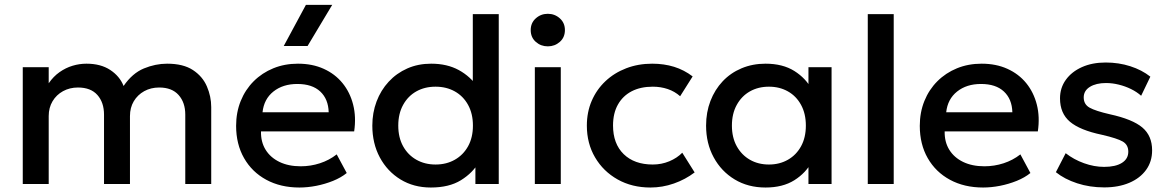

<svg xmlns="http://www.w3.org/2000/svg" viewBox="-20 -780 4952 814"><path d="M76.5 0V-495H186.5V-427Q206.5 -456 232.5 -474.2Q258.5 -492.5 287.5 -501.2Q316.5 -510 346.5 -510Q407 -510 447.2 -483.5Q487.5 -457 504 -415.5Q541 -469.5 590 -489.8Q639 -510 688.5 -510Q757 -510 798 -483Q839 -456 857.2 -413.5Q875.5 -371 875.5 -326V0H765.5V-294Q765.5 -345.5 737.2 -377.2Q709 -409 655 -409Q619.5 -409 591.5 -393.5Q563.5 -378 547.2 -350.8Q531 -323.5 531 -288V0H421V-294Q421 -345.5 393 -377.2Q365 -409 310.5 -409Q275.5 -409 247.2 -393.5Q219 -378 202.8 -350.8Q186.5 -323.5 186.5 -288V0Z M1249.5 15Q1169.5 15 1109 -17.8Q1048.5 -50.5 1014.8 -109.5Q981 -168.5 981 -246.5Q981 -303.5 1000.5 -351.8Q1020 -400 1055.5 -435.5Q1091 -471 1138.8 -490.5Q1186.5 -510 1243 -510Q1304.5 -510 1352.5 -488.2Q1400.5 -466.5 1432.2 -427.5Q1464 -388.5 1477.2 -336.2Q1490.5 -284 1481.5 -223H1086.5Q1085.5 -178.5 1106 -145.2Q1126.5 -112 1164.8 -93.5Q1203 -75 1255 -75Q1297 -75 1336.2 -87.8Q1375.5 -100.5 1407.5 -125.5L1450 -46.5Q1426 -27 1392 -13.2Q1358 0.5 1321 7.8Q1284 15 1249.5 15ZM1093 -304H1373.5Q1372 -360 1337.8 -392Q1303.5 -424 1240.5 -424Q1179.5 -424 1139.2 -392Q1099 -360 1093 -304ZM1183 -585 1277 -759.5H1388.5L1284 -585Z M1806.5 15Q1734 15 1678 -19.2Q1622 -53.5 1590.2 -112.8Q1558.5 -172 1558.5 -247.5Q1558.5 -302 1576.5 -349.8Q1594.5 -397.5 1627.8 -433.5Q1661 -469.5 1706.8 -489.8Q1752.5 -510 1808 -510Q1875.5 -510 1925 -483Q1974.5 -456 2007.5 -408L1984.5 -383.5V-720H2094.5V0H1995.5V-119L2011.5 -94Q1984.5 -47 1934.2 -16Q1884 15 1806.5 15ZM1826.5 -82.5Q1872.5 -82.5 1908.2 -102.8Q1944 -123 1964.5 -160Q1985 -197 1985 -247.5Q1985 -298 1964.5 -335.2Q1944 -372.5 1908.2 -392.5Q1872.5 -412.5 1826.5 -412.5Q1780.5 -412.5 1745 -392.5Q1709.5 -372.5 1689 -335.2Q1668.5 -298 1668.5 -247.5Q1668.5 -197 1689 -160Q1709.5 -123 1745.2 -102.8Q1781 -82.5 1826.5 -82.5Z M2247.5 0V-495H2357.5V0ZM2302.5 -583.5Q2273 -583.5 2251.5 -602.5Q2230 -621.5 2230 -652.5Q2230 -683 2251.5 -702.2Q2273 -721.5 2302.5 -721.5Q2332 -721.5 2353.5 -702.2Q2375 -683 2375 -652.5Q2375 -621.5 2353.5 -602.5Q2332 -583.5 2302.5 -583.5Z M2737.5 15Q2659.5 15 2598.5 -19.2Q2537.5 -53.5 2502.8 -112.8Q2468 -172 2468 -247.5Q2468 -304.5 2488.5 -352.2Q2509 -400 2546.5 -435.5Q2584 -471 2634.8 -490.5Q2685.5 -510 2745 -510Q2795 -510 2837.8 -496.8Q2880.5 -483.5 2916.5 -456L2863.5 -372Q2840.5 -392.5 2810.8 -402.5Q2781 -412.5 2747.5 -412.5Q2695.5 -412.5 2658 -393Q2620.5 -373.5 2599.8 -336.8Q2579 -300 2579 -248Q2579 -170.5 2624.2 -126.5Q2669.5 -82.5 2747.5 -82.5Q2784.5 -82.5 2817.5 -96.2Q2850.5 -110 2872.5 -132.5L2925 -49Q2885.5 -19 2837 -2Q2788.5 15 2737.5 15Z M3225.5 15Q3151.5 15 3094.8 -19.2Q3038 -53.5 3005.8 -112.8Q2973.5 -172 2973.5 -247.5Q2973.5 -304 2992 -352Q3010.5 -400 3044 -435.5Q3077.5 -471 3124 -490.5Q3170.5 -510 3225.5 -510Q3298.5 -510 3347.8 -479Q3397 -448 3423 -399L3407.5 -375.5V-495H3505.5V0H3407.5V-119.5L3423 -96Q3397 -47 3347.8 -16Q3298.5 15 3225.5 15ZM3240 -82.5Q3285 -82.5 3320.5 -102.8Q3356 -123 3376.2 -160Q3396.5 -197 3396.5 -247.5Q3396.5 -298 3376.2 -335.2Q3356 -372.5 3320.5 -392.5Q3285 -412.5 3240 -412.5Q3194.5 -412.5 3159.2 -392.5Q3124 -372.5 3103.5 -335.2Q3083 -298 3083 -247.5Q3083 -197 3103.5 -160Q3124 -123 3159.2 -102.8Q3194.5 -82.5 3240 -82.5Z M3659 0V-720H3769V0Z M4148 15Q4068 15 4007.5 -17.8Q3947 -50.5 3913.2 -109.5Q3879.5 -168.5 3879.5 -246.5Q3879.5 -303.5 3899 -351.8Q3918.5 -400 3954 -435.5Q3989.5 -471 4037.2 -490.5Q4085 -510 4141.5 -510Q4203 -510 4251 -488.2Q4299 -466.5 4330.8 -427.5Q4362.5 -388.5 4375.8 -336.2Q4389 -284 4380 -223H3985Q3984 -178.5 4004.5 -145.2Q4025 -112 4063.2 -93.5Q4101.5 -75 4153.5 -75Q4195.5 -75 4234.8 -87.8Q4274 -100.5 4306 -125.5L4348.5 -46.5Q4324.5 -27 4290.5 -13.2Q4256.5 0.5 4219.5 7.8Q4182.5 15 4148 15ZM3991.5 -304H4272Q4270.5 -360 4236.2 -392Q4202 -424 4139 -424Q4078 -424 4037.8 -392Q3997.5 -360 3991.5 -304Z M4661.5 14.5Q4600 14.5 4546.5 -3Q4493 -20.5 4456.5 -50L4498 -130.5Q4532.5 -103.5 4575.8 -88Q4619 -72.5 4661 -72.5Q4709.5 -72.5 4736.5 -89.5Q4763.5 -106.5 4763.5 -137Q4763.5 -166 4740.2 -179.8Q4717 -193.5 4652 -208.5Q4558.5 -228 4516.2 -263.8Q4474 -299.5 4474 -363Q4474 -407.5 4498.8 -441.8Q4523.5 -476 4567 -495.5Q4610.5 -515 4667.5 -515Q4723 -515 4772 -499.2Q4821 -483.5 4857 -455L4818 -374Q4799.5 -390.5 4775 -402.5Q4750.5 -414.5 4723.2 -421.2Q4696 -428 4669 -428Q4627 -428 4600.8 -411.8Q4574.5 -395.5 4574.5 -367Q4574.5 -337.5 4599.5 -323.5Q4624.5 -309.5 4685.5 -295.5Q4781.5 -274.5 4823 -239.5Q4864.5 -204.5 4864.5 -142.5Q4864.5 -95 4839 -59.8Q4813.5 -24.5 4767.8 -5Q4722 14.5 4661.5 14.5Z"/></svg>

Font: Geologica Cursive
Style: Regular
Weight: 400
Designer: Sindre Bremnes, Frode Helland
Foundry: Monokrom Skriftforlag AS
Version: Version 1.010;gftools[0.9.28]